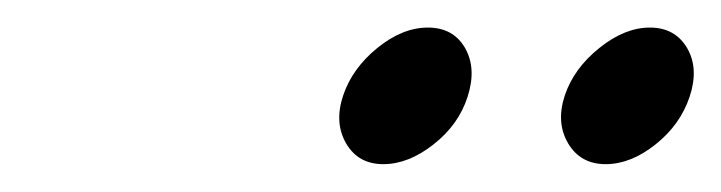

<svg xmlns="http://www.w3.org/2000/svg" viewBox="-20 -566 526 140"><path d="M453.9 -545.9Q472.2 -545.9 481 -531Q489.7 -516.1 482.9 -495.6Q476.1 -475.1 458 -460.7Q439.9 -446.3 421.6 -446.3Q403.3 -446.3 394.3 -461.4Q385.3 -476.6 391.8 -496.3Q398.4 -516.1 417 -531Q435.5 -545.9 453.9 -545.9ZM292 -545.9Q310.5 -545.9 319.1 -531Q327.6 -516.1 321 -495.6Q314.5 -475.1 296.1 -460.7Q277.8 -446.3 259.5 -446.3Q241.2 -446.3 232.4 -461.4Q223.6 -476.6 230.2 -496.3Q236.8 -516.1 255.1 -531Q273.4 -545.9 292 -545.9Z"/></svg>

Font: RIT Rachana
Style: Bold Italic
Weight: 700
Designer: Hussain KH
Version: 1.4.7